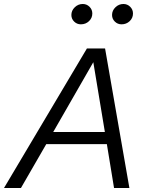

<svg xmlns="http://www.w3.org/2000/svg" viewBox="-64 -943 731 963"><path d="M-44 0 372 -700H463L585 0H508L472 -220H168L41 0ZM203 -281H462L404 -631ZM341.5 -821Q322 -821 308 -834.7Q294 -848.3 294 -868Q294 -890 311 -906.5Q328 -923 351 -923Q370.9 -923 385 -909Q399 -895 399 -875.4Q399 -852.6 382.3 -836.8Q365.7 -821 341.5 -821ZM545.5 -821Q526 -821 512 -834.7Q498 -848.3 498 -868Q498 -890 515 -906.5Q532 -923 555 -923Q574.9 -923 589 -909Q603 -895 603 -875.4Q603 -852.6 586.3 -836.8Q569.7 -821 545.5 -821Z"/></svg>

Font: Red Hat Text
Style: Italic
Weight: 300
Italic angle: -12°
Designer: Pentagram, MCKL
Foundry: Pentagram, MCKL
Version: Version 1.023